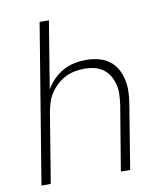

<svg xmlns="http://www.w3.org/2000/svg" viewBox="-82 -805 765 874"><g transform="rotate(-10 300.0 -367.5)"><path d="M39 0 160 -735H203L152 -424Q166 -449 186.5 -469.5Q207 -490 231.5 -503.5Q256 -517 283 -522.5Q310 -528 337 -528Q366 -528 393.5 -521.5Q421 -515 443 -499Q465 -483 478.5 -459.5Q492 -436 498 -408.5Q504 -381 503 -352Q502 -323 497 -294L449 0H406L456 -301Q459 -324 460 -347.5Q461 -371 455.5 -393Q450 -415 439 -434Q428 -453 410 -466Q392 -479 370 -484.5Q348 -490 324 -490Q302 -490 280 -486Q258 -482 236.5 -471.5Q215 -461 197 -444.5Q179 -428 166 -408.5Q153 -389 146 -367Q139 -345 135 -323L82 0Z"/></g></svg>

Font: Iosevka Extralight Extended
Style: Italic
Weight: 200
Width: 7
Italic angle: -9°
Monospace: yes
Designer: Belleve Invis
Foundry: Belleve Invis
Version: Version 32.5.0; ttfautohint (v1.8.4)